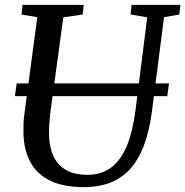

<svg xmlns="http://www.w3.org/2000/svg" viewBox="-20 -763 765 793"><path d="M657.5 -692 608 -306Q597 -221 573.8 -160.5Q550.5 -100 515 -62.5Q479.5 -25 432.5 -7.5Q385.5 10 328 10Q241 10 186 -17.5Q131 -45 104.8 -94.8Q78.5 -144.5 77 -211Q76.5 -229.5 77 -249.5Q77.5 -269.5 80.5 -290.5L134 -692L69 -703L73 -743H326L321.5 -703L241.5 -691.5L188 -298.5Q185 -272 183.5 -248.8Q182 -225.5 182.5 -205.5Q183.5 -157 200 -119.8Q216.5 -82.5 251.2 -61.8Q286 -41 342.5 -41Q397.5 -41 437.5 -70Q477.5 -99 502.8 -158Q528 -217 539.5 -307L588 -691.5L519.5 -703L523.5 -743H725L720.5 -703ZM678 -418.5 671 -366H41.5L49 -418.5Z"/></svg>

Font: Merriweather 36pt
Style: Italic
Weight: 400
Italic angle: -7.8°
Version: Version 2.101